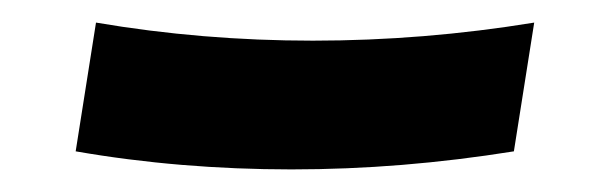

<svg xmlns="http://www.w3.org/2000/svg" viewBox="-20 -417 540 170"><path d="M238 -267Q189 -267 141 -271Q93 -275 47 -283L65 -397Q112 -389 160 -385Q208 -381 257 -381Q306 -381 355 -385Q404 -389 453 -397L435 -283Q385 -275 336 -271Q287 -267 238 -267Z"/></svg>

Font: Iosevka Heavy Oblique
Style: Regular
Weight: 900
Italic angle: -9°
Monospace: yes
Designer: Belleve Invis
Foundry: Belleve Invis
Version: Version 32.5.0; ttfautohint (v1.8.4)